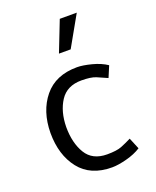

<svg xmlns="http://www.w3.org/2000/svg" viewBox="-141 -828 751 924"><g transform="rotate(-20 234.5 -366.0)"><path d="M279 -745H366L278 -589H218ZM275 -431Q201 -431 166 -377.5Q131 -324 130 -245Q130 -163 163 -108.5Q196 -54 271 -54Q320 -54 345 -64Q370 -74 398 -88L422 -30Q391 -10 347 1.5Q303 13 272 13Q162 13 105.5 -59Q49 -131 49 -244Q50 -355 108.5 -426.5Q167 -498 277 -498Q306 -498 350.5 -486.5Q395 -475 426 -454L402 -397Q374 -410 348.5 -420.5Q323 -431 275 -431Z"/></g></svg>

Font: Palanquin
Style: Regular
Weight: 400
Designer: Pria Ravichandran
Version: Version 1.0.4